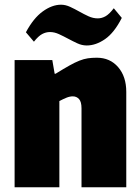

<svg xmlns="http://www.w3.org/2000/svg" viewBox="-20 -795 596 815"><path d="M42 -540H202L212 -482H216Q250 -503 274 -516.5Q298 -530 317 -537.5Q336 -545 353 -547.5Q370 -550 391 -550Q447 -550 481.5 -510Q516 -470 516 -405V0H326V-335Q326 -363 315.5 -374.5Q305 -386 289 -386Q276 -386 261.5 -380Q247 -374 232 -366V0H42ZM90 -658Q122 -718 161.5 -746.5Q201 -775 239 -775Q258 -775 277.5 -766Q297 -757 316.5 -746Q336 -735 355.5 -726Q375 -717 395 -717Q412 -717 428 -726Q444 -735 463 -760L497 -719Q465 -656 426 -629Q387 -602 348 -602Q328 -602 308.5 -611Q289 -620 269.5 -630.5Q250 -641 230.5 -650Q211 -659 192 -659Q175 -659 159 -650.5Q143 -642 124 -618Z"/></svg>

Font: Encode Sans Compressed
Style: Black
Weight: 900
Designer: Pablo Impallari, Andres Torresi
Foundry: Pablo Impallari, Andres Torresi
Version: Version 1.000; ttfautohint (v1.00) -l 8 -r 50 -G 200 -x 14 -